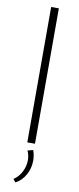

<svg xmlns="http://www.w3.org/2000/svg" viewBox="-104 -766 421 1023"><g transform="rotate(10 106.0 -255.0)"><path d="M127 0H85.4V-732.4H127ZM60.1 221.2 46.4 205.1Q74.2 186.5 89.6 156.2Q105 126 105 93.3Q105 65.9 93.8 42.5L123.5 34.7Q133.3 61 133.3 90.8Q133.3 132.8 113.3 168.2Q93.3 203.6 60.1 221.2Z"/></g></svg>

Font: Kumbh Sans ExtraLight
Style: Regular
Weight: 250
Version: Version 1.005